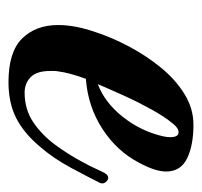

<svg xmlns="http://www.w3.org/2000/svg" viewBox="-32 -440 487 464"><g transform="rotate(90 212.0 -208.5)"><path d="M179 15Q106 15 73.5 -18Q41 -51 41 -105Q41 -146 58 -195Q71 -235 93 -276.5Q115 -318 144 -353.5Q173 -389 208 -410.5Q243 -432 282 -432Q332 -432 363.5 -416.5Q395 -401 395 -366Q395 -340 374 -301Q346 -247 292 -212Q238 -177 171 -172Q156 -131 153 -105Q152 -100 152 -95.5Q152 -91 152 -86Q152 -53 167 -38.5Q182 -24 204 -24Q245 -24 276 -45Q307 -66 330.5 -98Q354 -130 371 -162Q381 -180 388 -195.5Q395 -211 399 -218Q404 -226 410 -226Q416 -226 421 -219.5Q426 -213 422 -205Q409 -179 386 -136Q363 -93 334 -60Q302 -22 265.5 -3.5Q229 15 179 15ZM184 -201Q229 -218 263.5 -262Q298 -306 310 -359Q311 -364 311.5 -368Q312 -372 312 -376Q312 -396 300 -396Q290 -396 279 -382Q263 -363 245 -330.5Q227 -298 213 -267Q199 -236 192 -220Z"/></g></svg>

Font: Praise
Style: Regular
Weight: 400
Designer: Robert E. Leuschke
Foundry: Robert E. Leuschke
Version: Version 1.100; ttfautohint (v1.8.3)